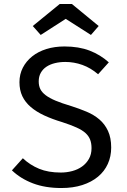

<svg xmlns="http://www.w3.org/2000/svg" viewBox="-20 -935 640 967"><path d="M540 -192Q540 -147 523 -109.5Q506 -72 473.5 -45Q441 -18 394.5 -3Q348 12 289 12Q208 12 146 -11.5Q84 -35 40 -77L95 -138Q131 -104 177 -85Q223 -66 286 -66Q316 -66 344 -73.5Q372 -81 393.5 -96.5Q415 -112 428 -135Q441 -158 441 -189Q441 -213 434 -231.5Q427 -250 410.5 -265Q394 -280 365 -293Q336 -306 293 -320Q243 -335 203 -353.5Q163 -372 135 -396Q107 -420 92.5 -450.5Q78 -481 78 -521Q78 -561 95 -594Q112 -627 142 -651Q172 -675 213.5 -688Q255 -701 305 -701Q377 -701 431.5 -680Q486 -659 528 -621L474 -561Q437 -593 395 -608Q353 -623 309 -623Q281 -623 256.5 -617Q232 -611 214 -599Q196 -587 185.5 -568.5Q175 -550 175 -525Q175 -503 183 -486.5Q191 -470 210 -455.5Q229 -441 260 -428Q291 -415 338 -401Q379 -388 416 -372.5Q453 -357 480.5 -333.5Q508 -310 524 -275.5Q540 -241 540 -192ZM185 -759 145 -804 281 -915H342L477 -804L438 -759L311 -840Z"/></svg>

Font: Wlorlttqgufhjawjgtejqphaquk
Style: Regular
Weight: 400
Monospace: yes
Designer: Carrois Corporate & Edenspiekermann
Foundry: Carrois Corporate GbR & Edenspiekermann AG
Version: Version 2.001